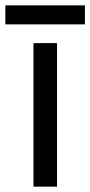

<svg xmlns="http://www.w3.org/2000/svg" viewBox="-40 -697 337 717"><path d="M173 0H85V-536H173ZM277 -677V-606H-20V-677Z"/></svg>

Font: Noto Sans Adlam Unjoined
Style: Regular
Weight: 400
Designer: Mark Jamra, Neil Patel
Foundry: JamraPatel LLC
Version: Version 3.001